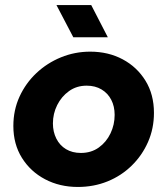

<svg xmlns="http://www.w3.org/2000/svg" viewBox="-20 -730 663 762"><path d="M289 12Q217 12 159 -18.5Q101 -49 67 -103.5Q33 -158 33 -230Q33 -293 57.5 -346.5Q82 -400 124.5 -440Q167 -480 222 -502.5Q277 -525 338 -525Q410 -525 467 -494.5Q524 -464 557.5 -409.5Q591 -355 591 -282Q591 -220 567.5 -166.5Q544 -113 502.5 -72.5Q461 -32 406.5 -10Q352 12 289 12ZM301 -123Q342 -123 372 -144.5Q402 -166 418.5 -200.5Q435 -235 435 -274Q435 -308 421.5 -334Q408 -360 383 -375Q358 -390 324 -390Q284 -390 254 -368.5Q224 -347 207 -313Q190 -279 190 -240Q190 -207 203.5 -180Q217 -153 242 -138Q267 -123 301 -123ZM271 -582 204 -710H342L408 -582Z"/></svg>

Font: MuseoModerno
Style: Bold Italic
Weight: 700
Italic angle: -9°
Designer: Pablo Cosgaya, Héctor Gatti, Marcela Romero, and the Authors of The MuseoModerno Project.
Foundry: Omnibus-Type Team
Version: Version 1.003